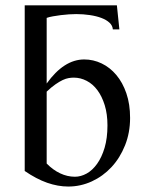

<svg xmlns="http://www.w3.org/2000/svg" viewBox="-20 -682 540 717"><path d="M154.3 -370.1Q218.8 -460 294.4 -460Q328.6 -460 359.6 -445.1Q390.6 -430.2 414.3 -402.1Q438 -374 451.9 -333.5Q465.8 -293 465.8 -241.7Q465.8 -186.5 447 -139.4Q428.2 -92.3 396.5 -58.1Q364.7 -23.9 322.8 -4.6Q280.8 14.6 234.9 14.6Q196.3 14.6 156 0.5Q115.7 -13.7 72.3 -43.5V-662.1H416.5L425.8 -572.3H401.4Q400.4 -586.4 388.9 -597.2Q377.4 -607.9 358.6 -615Q339.8 -622.1 315.4 -625.7Q291 -629.4 264.6 -629.4Q252.4 -629.4 237.3 -628.4Q222.2 -627.4 207 -625.5Q191.9 -623.5 178 -621.1Q164.1 -618.7 154.3 -615.2ZM381.3 -213.9Q381.3 -255.9 371.1 -289.1Q360.8 -322.3 343.8 -345.2Q326.7 -368.2 303.7 -380.1Q280.8 -392.1 255.4 -392.1Q246.6 -392.1 236.3 -390.4Q226.1 -388.7 214.1 -383.1Q202.1 -377.4 187.3 -367.2Q172.4 -356.9 154.3 -339.8V-71.3Q177.7 -47.4 204.6 -34.7Q231.4 -22 259.8 -22Q281.7 -22 303.5 -33.9Q325.2 -45.9 342.5 -70.1Q359.9 -94.2 370.6 -130.1Q381.3 -166 381.3 -213.9Z"/></svg>

Font: Doulos SIL
Style: Regular
Weight: 400
Designer: Walt Agee, Victor Gaultney, Peter Martin, Debbi Hosken
Foundry: SIL International
Version: Version 4.110; 2011; Maintenance release